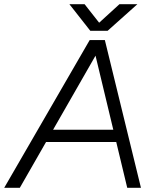

<svg xmlns="http://www.w3.org/2000/svg" viewBox="-52 -890 740 910"><path d="M-32 0 373 -700H443L42 0ZM551 0 383 -700H445L616 0ZM140 -217 150 -275H520L510 -217ZM377 -744V-745L514 -870H599L458 -744ZM376 -744 277 -870H349L448 -744H446Z"/></svg>

Font: Figtree Light Light
Style: Italic
Weight: 300
Italic angle: -9.5°
Version: Version 2.000